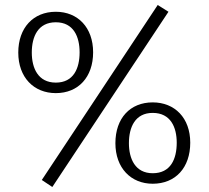

<svg xmlns="http://www.w3.org/2000/svg" viewBox="-20 -723 833 767"><path d="M610 -703 147 -4 189 24 653 -676ZM203 -676C113 -676 53 -612 53 -513C53 -414 115 -351 203 -351C293 -351 352 -415 352 -514C352 -613 291 -676 203 -676ZM203 -634C274 -634 298 -576 298 -514C298 -450 274 -393 203 -393C132 -393 107 -451 107 -513C107 -577 132 -634 203 -634ZM590 -314C500 -314 441 -251 441 -151C441 -52 503 11 590 11C681 11 740 -53 740 -153C740 -252 678 -314 590 -314ZM590 -272C662 -272 686 -214 686 -153C686 -88 662 -31 590 -31C520 -31 495 -89 495 -151C495 -215 520 -272 590 -272Z"/></svg>

Font: FiraGO Light
Style: Regular
Weight: 300
Designer: bBox Type
Foundry: bBox Type GmbH
Version: Version 1.001;PS 001.001;hotconv 1.0.88;makeotf.lib2.5.64775